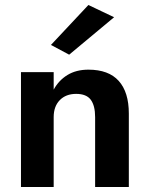

<svg xmlns="http://www.w3.org/2000/svg" viewBox="-20 -749 600 769"><path d="M437 -680 334 -729 184 -569 257 -530ZM361 -280V0H496V-294Q496 -380 455.5 -425Q415 -470 334 -470Q285 -470 250 -448.5Q215 -427 195 -390V-460H64V0H195V-280Q195 -323 219.5 -348Q244 -373 285 -373Q326 -373 343.5 -349.5Q361 -326 361 -280Z"/></svg>

Font: Jost-600-Semi-PL
Style: Regular
Weight: 600
Version: Version 3.300; ttfautohint (v0.97) -l 8 -r 50 -G 200 -x 14 -